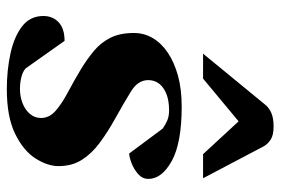

<svg xmlns="http://www.w3.org/2000/svg" viewBox="-148 -652 814 557"><g transform="rotate(90 258.5 -374.0)"><path d="M239.3 12.7Q184.6 12.7 136 2.2Q87.4 -8.3 57.1 -31.5Q26.9 -54.7 26.9 -93.3Q26.9 -120.6 45.2 -137.7Q63.5 -154.8 99.1 -154.8L179.2 -41.5Q189 -33.2 205.1 -29.3Q221.2 -25.4 238.3 -25.4Q260.7 -25.4 280 -33Q299.3 -40.5 311 -54.4Q322.8 -68.4 322.8 -86.4Q322.8 -110.8 301.5 -129.2Q280.3 -147.5 248 -164.6Q215.8 -181.6 181.6 -202.1Q151.9 -220.2 127.9 -240.2Q104 -260.3 90.1 -287.8Q76.2 -315.4 76.2 -356Q76.2 -385.3 90.8 -410.4Q105.5 -435.5 133.3 -454.3Q161.1 -473.1 200.4 -483.9Q239.7 -494.6 289.1 -494.6Q395.5 -494.6 447.5 -465.8Q499.5 -437 499.5 -397.9Q499.5 -380.4 485.1 -367.9Q470.7 -355.5 453.1 -348.9Q435.5 -342.3 425.8 -342.3L353.5 -439.5Q341.8 -447.8 329.6 -452.9Q317.4 -458 300.3 -458Q272.5 -458 252.9 -450.2Q233.4 -442.4 223.1 -429Q212.9 -415.5 212.9 -397.5Q212.9 -367.7 245.4 -347.7Q277.8 -327.6 324.2 -301.8Q363.8 -279.8 395 -256.6Q426.3 -233.4 444.3 -204.8Q462.4 -176.3 462.4 -137.2Q462.4 -105.5 440.2 -70.6Q418 -35.6 368.9 -11.5Q319.8 12.7 239.3 12.7ZM136.2 -556.6 283.7 -736.3Q292.5 -747.6 307.6 -754.4Q322.8 -761.2 347.7 -761.2Q373 -761.2 386 -752.4Q398.9 -743.7 405.3 -731.9L497.6 -556.6H427.7L332.5 -659.7L208.5 -556.6Z"/></g></svg>

Font: Gelasio
Style: Bold Italic
Weight: 700
Italic angle: -8.5°
Designer: Eben Sorkin
Foundry: Eben Sorkin
Version: Version 1.008